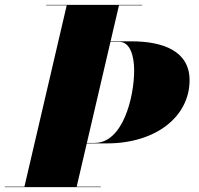

<svg xmlns="http://www.w3.org/2000/svg" viewBox="-65 -770 820 790"><path d="M-45 -2V0H350V-2H250.5L292 -180H375C576 -180 715 -290 715 -440C715 -560 606 -600 475 -600H390L424.5 -748H520V-750H125V-748H209.5L35.5 -2ZM425 -598C471 -598 487 -539 487 -480C487 -371 441 -182 325 -182H292.5L389.5 -598Z"/></svg>

Font: Bodoni* 96pt Fatface
Style: Italic
Weight: 900
Italic angle: -13°
Version: Version 2.3